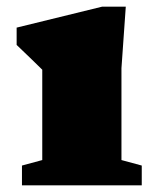

<svg xmlns="http://www.w3.org/2000/svg" viewBox="-20 -557 476 577"><path d="M358 -537 345 -352V-76L406 -59.5V0H46V-59.5L107 -76V-347.5Q99 -355.5 76 -377.8Q53 -400 30 -422V-474L287 -537Z"/></svg>

Font: Newsreader 6pt ExtraBold
Style: Regular
Weight: 800
Designer: Hugues Gentile
Foundry: Production Type
Version: Version 1.003; ttfautohint (v1.8.3)